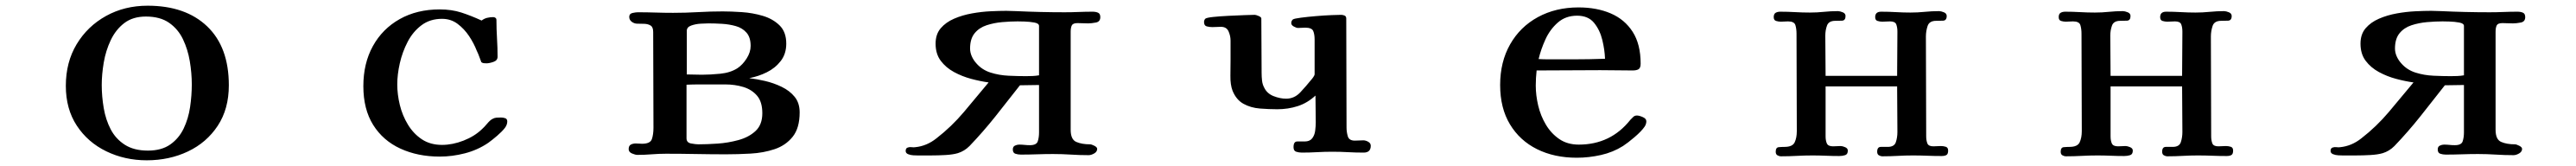

<svg xmlns="http://www.w3.org/2000/svg" viewBox="-20 -545 9040 582"><path d="M653 -249Q653 -289 646 -330.5Q639 -372 622 -407.5Q605 -443 573.5 -465Q542 -487 492 -487Q446 -487 416 -464Q386 -441 368.5 -404Q351 -367 344 -325.5Q337 -284 337 -247Q337 -207 344 -166Q351 -125 368.5 -91.5Q386 -58 418 -37.5Q450 -17 499 -17Q547 -17 577.5 -38.5Q608 -60 624.5 -94.5Q641 -129 647 -169.5Q653 -210 653 -249ZM783 -246Q783 -163 744 -104Q705 -45 639.5 -14Q574 17 495 17Q418 17 353 -14.5Q288 -46 249.5 -104.5Q211 -163 211 -244Q211 -327 249 -390Q287 -453 352 -489Q417 -525 498 -525Q631 -525 707 -452.5Q783 -380 783 -246Z M1760 -119Q1760 -108 1752 -97Q1742 -84 1724.5 -69Q1707 -54 1693 -44Q1656 -19 1611.5 -7.5Q1567 4 1523 4Q1446 4 1385 -24Q1324 -52 1289.5 -107Q1255 -162 1255 -243Q1255 -323 1288.5 -383.5Q1322 -444 1382.5 -478Q1443 -512 1523 -512Q1565 -512 1599 -501Q1633 -490 1670 -473Q1679 -480 1689.5 -482.5Q1700 -485 1711 -485Q1715 -485 1718.5 -482.5Q1722 -480 1722 -475Q1722 -443 1724 -410.5Q1726 -378 1726 -346Q1726 -333 1711.5 -328Q1697 -323 1687 -323Q1682 -323 1677.5 -323.5Q1673 -324 1669 -327Q1665 -337 1661.5 -347Q1658 -357 1653 -367Q1643 -393 1626 -418.5Q1609 -444 1585.5 -461.5Q1562 -479 1531 -479Q1489 -479 1459 -456.5Q1429 -434 1410.5 -398.5Q1392 -363 1383 -323.5Q1374 -284 1374 -249Q1374 -214 1383 -177Q1392 -140 1411.5 -108Q1431 -76 1460.5 -56.5Q1490 -37 1531 -37Q1568 -37 1606.5 -52Q1645 -67 1671 -92Q1679 -99 1689.5 -111.5Q1700 -124 1708 -128Q1715 -132 1722.5 -132.5Q1730 -133 1738 -133Q1746 -133 1753 -130.5Q1760 -128 1760 -119Z M2655 -148Q2655 -188 2636.5 -209.5Q2618 -231 2588.5 -240Q2559 -249 2525 -249H2477Q2455 -249 2433 -249Q2411 -249 2389 -248V-60Q2389 -45 2405 -42Q2421 -39 2431 -39Q2460 -39 2497.5 -41.5Q2535 -44 2571.5 -54Q2608 -64 2631.5 -86Q2655 -108 2655 -148ZM2614 -384Q2614 -414 2599.5 -430.5Q2585 -447 2562 -453.5Q2539 -460 2513.5 -461.5Q2488 -463 2466 -463Q2457 -463 2439 -462Q2421 -461 2405.5 -455.5Q2390 -450 2390 -437V-284Q2404 -284 2417 -283.5Q2430 -283 2443 -283Q2472 -283 2507.5 -286.5Q2543 -290 2568 -306Q2586 -318 2600 -340Q2614 -362 2614 -384ZM2786 -151Q2786 -96 2761.5 -65.5Q2737 -35 2698 -22Q2659 -9 2614 -6.5Q2569 -4 2528 -4Q2476 -4 2423 -5Q2370 -6 2317 -6Q2292 -6 2267 -4Q2242 -2 2217 -2Q2209 -2 2197.5 -7Q2186 -12 2186 -22Q2186 -34 2193.5 -38Q2201 -42 2211 -42Q2217 -42 2222.5 -41.5Q2228 -41 2233 -41Q2262 -41 2267.5 -57.5Q2273 -74 2273 -97Q2273 -181 2272.5 -265Q2272 -349 2272 -433Q2272 -450 2263 -455.5Q2254 -461 2241 -461.5Q2228 -462 2216 -462Q2206 -462 2197 -468.5Q2188 -475 2188 -486Q2188 -497 2199.5 -499.5Q2211 -502 2218 -502Q2250 -502 2280.5 -501Q2311 -500 2342 -500Q2386 -500 2429.5 -502.5Q2473 -505 2516 -505Q2545 -505 2583 -502.5Q2621 -500 2656.5 -489.5Q2692 -479 2715.5 -456Q2739 -433 2739 -392Q2739 -356 2719.5 -331Q2700 -306 2670.5 -291.5Q2641 -277 2609 -271Q2635 -268 2665 -261Q2695 -254 2723 -240.5Q2751 -227 2768.5 -205.5Q2786 -184 2786 -151Z M3626 -454Q3626 -463 3609.5 -466Q3593 -469 3575 -469.5Q3557 -470 3551 -470Q3526 -470 3497 -467.5Q3468 -465 3442 -456.5Q3416 -448 3400 -428.5Q3384 -409 3384 -375Q3384 -361 3390 -347.5Q3396 -334 3406 -323Q3426 -300 3456 -290.5Q3486 -281 3519.5 -279.5Q3553 -278 3580 -278Q3591 -278 3603 -278.5Q3615 -279 3626 -281ZM3841 -485Q3841 -469 3825.5 -466Q3810 -463 3798 -463Q3789 -463 3779.5 -463.5Q3770 -464 3761 -464Q3745 -464 3741 -456Q3737 -448 3737 -434V-90Q3737 -56 3756.5 -47.5Q3776 -39 3805 -39Q3810 -39 3820 -34Q3830 -29 3830 -23Q3830 -13 3819.5 -7Q3809 -1 3800 -1Q3769 -1 3738 -3Q3707 -5 3675 -5Q3647 -5 3618.5 -4Q3590 -3 3562 -3Q3552 -3 3543 -6Q3534 -9 3534 -21Q3534 -31 3541.5 -34.5Q3549 -38 3556 -38Q3566 -38 3575 -37Q3584 -36 3594 -36Q3617 -36 3621.5 -49.5Q3626 -63 3626 -81V-247L3559 -246Q3516 -191 3473 -137Q3430 -83 3382 -33Q3364 -15 3341 -8Q3324 -3 3298 -1.5Q3272 0 3245.5 0Q3219 0 3200 0Q3195 0 3185 -0.5Q3175 -1 3166.5 -4.5Q3158 -8 3158 -16Q3158 -26 3166 -28Q3172 -30 3179 -29Q3186 -28 3192 -29Q3232 -33 3266 -60Q3319 -101 3362.5 -152.5Q3406 -204 3449 -256Q3420 -260 3388 -268.5Q3356 -277 3327.5 -292.5Q3299 -308 3281 -332Q3263 -356 3263 -392Q3263 -425 3281 -446Q3299 -467 3328 -479.5Q3357 -492 3390.5 -498Q3424 -504 3456 -505.5Q3488 -507 3511 -507Q3520 -507 3528.5 -506.5Q3537 -506 3546 -506Q3589 -504 3631 -503Q3673 -502 3716 -502Q3741 -502 3765 -503Q3789 -504 3814 -504Q3825 -504 3833 -500.5Q3841 -497 3841 -485Z M4790 -34Q4790 -10 4765 -10Q4737 -10 4710 -11.5Q4683 -13 4655 -13Q4628 -13 4601.5 -11.5Q4575 -10 4548 -10Q4538 -10 4528.5 -13Q4519 -16 4519 -29Q4519 -49 4532 -49Q4545 -49 4558 -49Q4576 -49 4584.5 -60Q4593 -71 4595 -87Q4597 -103 4597 -116Q4597 -139 4596.5 -163Q4596 -187 4596 -210Q4568 -184 4534 -173Q4500 -162 4462 -162Q4433 -162 4401 -164.5Q4369 -167 4343.5 -181Q4318 -195 4305 -227Q4297 -248 4297.5 -279.5Q4298 -311 4298 -334V-403Q4298 -419 4291 -435Q4284 -451 4264 -451Q4257 -451 4249.5 -450.5Q4242 -450 4234 -450Q4224 -450 4214.5 -452.5Q4205 -455 4205 -468Q4205 -474 4209 -479Q4213 -483 4236.5 -485.5Q4260 -488 4291 -489.5Q4322 -491 4348 -492Q4374 -493 4383 -493Q4387 -493 4396.5 -489Q4406 -485 4406 -480Q4406 -432 4406.5 -384.5Q4407 -337 4407 -289Q4407 -276 4408.5 -262.5Q4410 -249 4416 -238Q4426 -217 4449 -208Q4472 -199 4493 -199Q4522 -199 4543 -221.5Q4564 -244 4580 -264Q4583 -267 4588 -274Q4593 -281 4593 -285V-406Q4593 -425 4588 -436.5Q4583 -448 4560 -448Q4554 -448 4547.5 -447.5Q4541 -447 4535 -447Q4529 -447 4520 -452Q4511 -457 4511 -464Q4511 -472 4517 -477Q4522 -480 4545 -483Q4568 -486 4597.5 -488.5Q4627 -491 4652 -492Q4677 -493 4686 -493Q4692 -493 4698 -490.5Q4704 -488 4704 -480Q4704 -385 4704.5 -289Q4705 -193 4705 -98Q4705 -82 4709.5 -67Q4714 -52 4734 -52Q4742 -52 4749.5 -52.5Q4757 -53 4764 -53Q4772 -53 4781 -48Q4790 -43 4790 -34Z M5612 -339Q5611 -370 5602.5 -405Q5594 -440 5573.5 -465Q5553 -490 5514 -490Q5474 -490 5446.5 -466Q5419 -442 5403 -407Q5387 -372 5379 -338Q5396 -337 5413 -337Q5430 -337 5446 -337H5502Q5530 -337 5557 -337.5Q5584 -338 5612 -339ZM5757 -120Q5757 -110 5751 -101Q5740 -85 5716 -64.5Q5692 -44 5675 -33Q5640 -11 5597.5 -1.5Q5555 8 5513 8Q5434 8 5373.5 -22Q5313 -52 5278.5 -109Q5244 -166 5244 -247Q5244 -328 5279 -389.5Q5314 -451 5376.5 -485Q5439 -519 5519 -519Q5583 -519 5632 -498Q5681 -477 5709 -433.5Q5737 -390 5737 -322Q5737 -307 5730 -302.5Q5723 -298 5709 -298Q5681 -298 5652.5 -298.5Q5624 -299 5595 -299Q5540 -299 5484 -298.5Q5428 -298 5372 -298Q5369 -271 5369 -245Q5369 -211 5377.5 -175Q5386 -139 5404.5 -108Q5423 -77 5451.5 -57.5Q5480 -38 5520 -38Q5632 -38 5701 -125Q5706 -130 5711 -135Q5716 -140 5724 -140Q5732 -140 5744.5 -134.5Q5757 -129 5757 -120Z M6816 -17Q6816 -5 6810 -1.5Q6804 2 6793 2Q6768 2 6743 1Q6718 0 6692 0Q6666 0 6639.5 1.5Q6613 3 6586 3Q6579 3 6573 -0.5Q6567 -4 6567 -13Q6567 -30 6580 -30Q6593 -30 6604 -30Q6627 -30 6632.5 -46.5Q6638 -63 6638 -82Q6638 -123 6637.5 -162.5Q6637 -202 6637 -242H6386V-67Q6386 -52 6390.5 -42Q6395 -32 6412 -32Q6419 -32 6425.5 -32.5Q6432 -33 6439 -33Q6445 -33 6454.5 -29Q6464 -25 6464 -17Q6464 -4 6454.5 -1Q6445 2 6434 2Q6411 2 6387 1Q6363 0 6340 0Q6312 0 6285 1.5Q6258 3 6230 3Q6223 3 6217 -0.5Q6211 -4 6211 -13Q6211 -28 6221.5 -29Q6232 -30 6242 -30Q6270 -30 6277.5 -46Q6285 -62 6285 -85Q6285 -171 6284.5 -256.5Q6284 -342 6284 -427Q6284 -444 6280 -457Q6276 -470 6254 -470Q6248 -470 6241.5 -469.5Q6235 -469 6229 -469Q6221 -469 6212.5 -471.5Q6204 -474 6204 -485Q6204 -496 6210.5 -500Q6217 -504 6227 -504Q6253 -504 6279 -502.5Q6305 -501 6331 -501Q6356 -501 6380 -503.5Q6404 -506 6429 -506Q6436 -506 6446 -502Q6456 -498 6456 -489Q6456 -473 6443.5 -472.5Q6431 -472 6420 -472Q6397 -472 6391 -455.5Q6385 -439 6385 -420Q6385 -385 6385.5 -349.5Q6386 -314 6386 -279H6637Q6637 -318 6637.5 -357Q6638 -396 6638 -434Q6638 -449 6634 -459.5Q6630 -470 6612 -470Q6605 -470 6598.5 -469.5Q6592 -469 6585 -469Q6577 -469 6568.5 -471.5Q6560 -474 6560 -485Q6560 -504 6581 -504Q6607 -504 6633 -502.5Q6659 -501 6684 -501Q6709 -501 6734 -503.5Q6759 -506 6784 -506Q6791 -506 6801 -502Q6811 -498 6811 -489Q6811 -473 6798 -472.5Q6785 -472 6774 -472Q6750 -472 6744 -454Q6738 -436 6738 -417Q6738 -329 6738.5 -242Q6739 -155 6739 -67Q6739 -53 6743 -42.5Q6747 -32 6764 -32Q6771 -32 6777.5 -32.5Q6784 -33 6791 -33Q6799 -33 6807.5 -30.5Q6816 -28 6816 -17Z M7816 -17Q7816 -5 7810 -1.5Q7804 2 7793 2Q7768 2 7743 1Q7718 0 7692 0Q7666 0 7639.5 1.5Q7613 3 7586 3Q7579 3 7573 -0.5Q7567 -4 7567 -13Q7567 -30 7580 -30Q7593 -30 7604 -30Q7627 -30 7632.5 -46.5Q7638 -63 7638 -82Q7638 -123 7637.5 -162.5Q7637 -202 7637 -242H7386V-67Q7386 -52 7390.5 -42Q7395 -32 7412 -32Q7419 -32 7425.5 -32.5Q7432 -33 7439 -33Q7445 -33 7454.5 -29Q7464 -25 7464 -17Q7464 -4 7454.5 -1Q7445 2 7434 2Q7411 2 7387 1Q7363 0 7340 0Q7312 0 7285 1.5Q7258 3 7230 3Q7223 3 7217 -0.5Q7211 -4 7211 -13Q7211 -28 7221.5 -29Q7232 -30 7242 -30Q7270 -30 7277.5 -46Q7285 -62 7285 -85Q7285 -171 7284.5 -256.5Q7284 -342 7284 -427Q7284 -444 7280 -457Q7276 -470 7254 -470Q7248 -470 7241.5 -469.5Q7235 -469 7229 -469Q7221 -469 7212.5 -471.5Q7204 -474 7204 -485Q7204 -496 7210.5 -500Q7217 -504 7227 -504Q7253 -504 7279 -502.5Q7305 -501 7331 -501Q7356 -501 7380 -503.5Q7404 -506 7429 -506Q7436 -506 7446 -502Q7456 -498 7456 -489Q7456 -473 7443.5 -472.5Q7431 -472 7420 -472Q7397 -472 7391 -455.5Q7385 -439 7385 -420Q7385 -385 7385.5 -349.5Q7386 -314 7386 -279H7637Q7637 -318 7637.5 -357Q7638 -396 7638 -434Q7638 -449 7634 -459.5Q7630 -470 7612 -470Q7605 -470 7598.5 -469.5Q7592 -469 7585 -469Q7577 -469 7568.5 -471.5Q7560 -474 7560 -485Q7560 -504 7581 -504Q7607 -504 7633 -502.5Q7659 -501 7684 -501Q7709 -501 7734 -503.5Q7759 -506 7784 -506Q7791 -506 7801 -502Q7811 -498 7811 -489Q7811 -473 7798 -472.5Q7785 -472 7774 -472Q7750 -472 7744 -454Q7738 -436 7738 -417Q7738 -329 7738.5 -242Q7739 -155 7739 -67Q7739 -53 7743 -42.5Q7747 -32 7764 -32Q7771 -32 7777.5 -32.5Q7784 -33 7791 -33Q7799 -33 7807.5 -30.5Q7816 -28 7816 -17Z M8626 -454Q8626 -463 8609.5 -466Q8593 -469 8575 -469.5Q8557 -470 8551 -470Q8526 -470 8497 -467.5Q8468 -465 8442 -456.5Q8416 -448 8400 -428.5Q8384 -409 8384 -375Q8384 -361 8390 -347.5Q8396 -334 8406 -323Q8426 -300 8456 -290.5Q8486 -281 8519.5 -279.5Q8553 -278 8580 -278Q8591 -278 8603 -278.5Q8615 -279 8626 -281ZM8841 -485Q8841 -469 8825.5 -466Q8810 -463 8798 -463Q8789 -463 8779.5 -463.5Q8770 -464 8761 -464Q8745 -464 8741 -456Q8737 -448 8737 -434V-90Q8737 -56 8756.5 -47.5Q8776 -39 8805 -39Q8810 -39 8820 -34Q8830 -29 8830 -23Q8830 -13 8819.5 -7Q8809 -1 8800 -1Q8769 -1 8738 -3Q8707 -5 8675 -5Q8647 -5 8618.5 -4Q8590 -3 8562 -3Q8552 -3 8543 -6Q8534 -9 8534 -21Q8534 -31 8541.5 -34.5Q8549 -38 8556 -38Q8566 -38 8575 -37Q8584 -36 8594 -36Q8617 -36 8621.5 -49.5Q8626 -63 8626 -81V-247L8559 -246Q8516 -191 8473 -137Q8430 -83 8382 -33Q8364 -15 8341 -8Q8324 -3 8298 -1.5Q8272 0 8245.5 0Q8219 0 8200 0Q8195 0 8185 -0.5Q8175 -1 8166.5 -4.5Q8158 -8 8158 -16Q8158 -26 8166 -28Q8172 -30 8179 -29Q8186 -28 8192 -29Q8232 -33 8266 -60Q8319 -101 8362.5 -152.5Q8406 -204 8449 -256Q8420 -260 8388 -268.5Q8356 -277 8327.5 -292.5Q8299 -308 8281 -332Q8263 -356 8263 -392Q8263 -425 8281 -446Q8299 -467 8328 -479.5Q8357 -492 8390.5 -498Q8424 -504 8456 -505.5Q8488 -507 8511 -507Q8520 -507 8528.5 -506.5Q8537 -506 8546 -506Q8589 -504 8631 -503Q8673 -502 8716 -502Q8741 -502 8765 -503Q8789 -504 8814 -504Q8825 -504 8833 -500.5Q8841 -497 8841 -485Z"/></svg>

Font: Kaisei Decol
Style: Bold
Weight: 700
Designer: Font-Kai, 金井和夫
Foundry: KAZUO KANAI
Version: Version 5.003